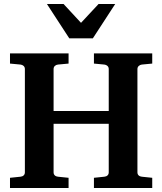

<svg xmlns="http://www.w3.org/2000/svg" viewBox="-20 -937 809 957"><path d="M738.8 0H448.2V-50.8L500 -56.2Q509.8 -57.1 515.9 -62.7Q522 -68.4 522 -78.1V-319.8H247.1V-78.1Q247.1 -68.4 253.2 -62.7Q259.3 -57.1 269 -56.2L321.8 -50.8V0H29.8V-50.8L82 -56.2Q91.8 -57.1 97.9 -62.7Q104 -68.4 104 -78.1V-592.8Q104 -602.5 97.7 -608.4Q91.3 -614.3 82 -615.2L29.8 -620.1V-670.9H321.8V-620.1L269 -615.2Q259.8 -614.3 253.4 -608.4Q247.1 -602.5 247.1 -592.8V-383.8H522V-592.8Q522 -602.5 515.6 -608.4Q509.3 -614.3 500 -615.2L448.2 -620.1V-670.9H738.8V-620.1L687 -615.2Q678.2 -614.3 671.6 -608.2Q665 -602.1 665 -592.8V-78.1Q665 -68.4 671.1 -62.7Q677.2 -57.1 687 -56.2L738.8 -50.8ZM554.2 -917 442.9 -746.1H325.2L213.9 -917H296.9L383.8 -823.2L471.2 -917Z"/></svg>

Font: Veleka
Style: Bold
Weight: 700
Designer: Stefan Peev, Context Ltd, 2016; SIL International, 1997-2014.
Foundry: Stefan Peev, Context Ltd, 2016
Version: Version 1.000